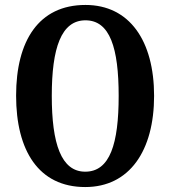

<svg xmlns="http://www.w3.org/2000/svg" viewBox="-20 -745 687 775"><path d="M324 10C503 10 602 -137 602 -358C602 -580 503 -725 325 -725C136 -725 45 -580 45 -359C45 -137 136 10 324 10ZM324 -52C227 -52 189 -165 189 -358C189 -551 227 -663 325 -663C424 -663 459 -551 459 -358C459 -165 424 -52 324 -52Z"/></svg>

Font: Noto Serif Myanmar ExtraCondensed
Style: Bold
Weight: 700
Width: 2
Designer: Ben Mitchell and the Monotype Design Team
Foundry: Monotype Imaging Inc.
Version: Version 2.106